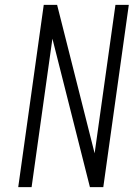

<svg xmlns="http://www.w3.org/2000/svg" viewBox="-20 -770 576 790"><path d="M55 0 160 -750H215L380 -97L363 -94L455 -750H510L405 0H350L185 -653L202 -656L110 0Z"/></svg>

Font: Mohave Light
Style: Italic
Weight: 300
Italic angle: -8°
Designer: Gumpita Rahayu
Foundry: Tokotype
Version: Version 2.003